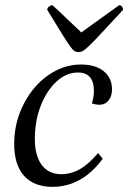

<svg xmlns="http://www.w3.org/2000/svg" viewBox="-20 -712 497 744"><path d="M183 12Q112 12 73.5 -30.5Q35 -73 35 -154Q35 -216 55.5 -271.5Q76 -327 112 -370Q148 -413 195 -437.5Q242 -462 294 -462Q350 -462 382 -436Q414 -410 414 -366Q414 -339 400.5 -322.5Q387 -306 364 -306Q353 -306 336 -311Q344 -337 344 -359Q344 -431 282 -431Q237 -431 199 -396Q161 -361 138 -302.5Q115 -244 115 -174Q115 -108 142 -72.5Q169 -37 217 -37Q255 -37 289.5 -56.5Q324 -76 360 -119L378 -97Q298 12 183 12ZM284 -510Q276 -510 269 -514Q262 -518 251 -533.5Q240 -549 219 -582.5Q198 -616 163 -674Q163 -681 170 -686.5Q177 -692 183 -692Q214 -664 238 -640.5Q262 -617 277.5 -603Q293 -589 295 -586Q304 -593 323 -606.5Q342 -620 364 -636Q386 -652 407 -667Q428 -682 442 -692Q448 -692 452.5 -686.5Q457 -681 457 -674Q403 -616 372 -582.5Q341 -549 324.5 -533.5Q308 -518 300 -514Q292 -510 284 -510Z"/></svg>

Font: Petrona
Style: Italic
Weight: 400
Italic angle: -9°
Designer: Ringo R. Seeber
Foundry: Ringo R. Seeber
Version: Version 2.001; ttfautohint (v1.8.3)